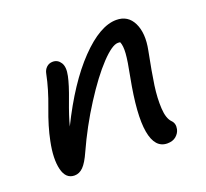

<svg xmlns="http://www.w3.org/2000/svg" viewBox="-97 -626 812 758"><g transform="rotate(-20 309.0 -247.5)"><path d="M484.9 16.1Q433.1 16.1 420.2 -56.9Q407.2 -129.9 436 -279.8Q448.7 -343.3 450.9 -374.8Q453.1 -406.2 445.8 -422.9Q442.9 -423.8 436 -423.8Q411.6 -423.8 365.2 -374.8Q318.8 -325.7 264.4 -240.7Q210 -155.8 168 -63Q150.4 -23.4 134 -6.8Q117.7 9.8 97.2 9.8Q60.5 9.8 49.6 -35.2Q38.6 -80.1 53.2 -150.9Q64.5 -208 90.6 -276.6Q116.7 -345.2 128.9 -405.8Q131.8 -421.9 142.6 -431.9Q153.3 -441.9 168.9 -441.9Q189.9 -441.9 201.9 -423.1Q213.9 -404.3 206.1 -368.2Q199.2 -334.5 177.2 -276.4Q155.3 -218.3 145 -178.2Q222.2 -335 307.1 -423.1Q392.1 -511.2 460.9 -511.2Q509.8 -511.2 531.2 -467.3Q552.7 -423.3 539.1 -355Q522 -268.6 514.6 -216.6Q507.3 -164.6 509.8 -121.6Q512.2 -78.6 529.8 -61Q543.9 -46.9 539.1 -23.9Q535.6 -7.8 521.7 4.2Q507.8 16.1 484.9 16.1Z"/></g></svg>

Font: Shantell Sans Irregular
Style: Italic
Weight: 400
Italic angle: -11.31°
Designer: Stephen Nixon, Anya Danilova, Shantell Martin
Foundry: Arrow Type
Version: Version 1.006;[9816181b4]